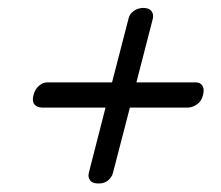

<svg xmlns="http://www.w3.org/2000/svg" viewBox="-20 -578 544 473"><path d="M222 -126Q207.5 -126 201.8 -134Q196 -142 199 -153L240 -313H84.5Q71 -313 64.8 -320.8Q58.5 -328.5 62.5 -343.5Q66 -358 75.8 -366.5Q85.5 -375 96 -375H256L297 -533.5Q299.5 -544 309.8 -551.2Q320 -558.5 334 -558.5Q348 -558 353.5 -550.2Q359 -542.5 356.5 -532L316 -375H463.5Q473.5 -375 478.8 -366.5Q484 -358 480 -343.5Q476.5 -328.5 465.2 -320.8Q454 -313 442.5 -313H300L258 -151Q255 -140.5 245.5 -133Q236 -125.5 222 -126Z"/></svg>

Font: Fraunces 144pt S050 Black
Style: Italic
Weight: 900
Italic angle: -16°
Version: Version 1.000; ttfautohint (v1.8.3)